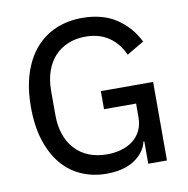

<svg xmlns="http://www.w3.org/2000/svg" viewBox="-81 -788 860 879"><g transform="rotate(-10 349.5 -349.0)"><path d="M540 -104H536Q525 -54 475 -21Q425 12 345 12Q282 12 228.5 -11.5Q175 -35 137 -80.5Q99 -126 77.5 -193Q56 -260 56 -348Q56 -435 77.5 -502.5Q99 -570 138.5 -616Q178 -662 233.5 -686Q289 -710 357 -710Q451 -710 515 -668Q579 -626 614 -555L534 -508Q511 -561 466.5 -592Q422 -623 357 -623Q313 -623 276.5 -608Q240 -593 214 -565Q188 -537 174 -496.5Q160 -456 160 -406V-293Q160 -243 174 -202.5Q188 -162 214.5 -133.5Q241 -105 278.5 -90Q316 -75 363 -75Q398 -75 429 -84Q460 -93 483 -110.5Q506 -128 519.5 -155Q533 -182 533 -218V-281H384V-365H627V0H540Z"/></g></svg>

Font: IBM Plex Sans Thai Looped Text
Style: Regular
Weight: 450
Designer: Mike Abbink, Paul van der Laan, Pieter van Rosmalen, Ben Mitchell, Mark Frömberg
Foundry: Bold Monday
Version: Version 1.1